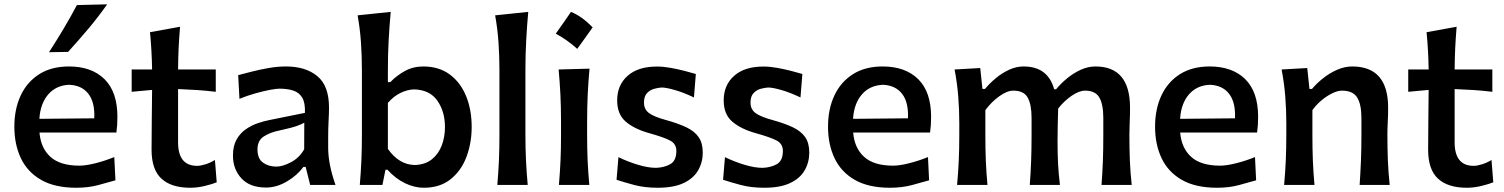

<svg xmlns="http://www.w3.org/2000/svg" viewBox="-20 -862 7009 895"><path d="M335.9 13.2Q235.8 13.2 171.9 -23.4Q107.9 -60.1 77.4 -124.3Q46.9 -188.5 46.9 -271.5Q46.9 -353.5 76.4 -416.7Q106 -480 162.8 -516.1Q219.7 -552.2 301.3 -552.2Q407.2 -552.2 467.3 -492.9Q527.3 -433.6 527.3 -317.4Q527.3 -295.9 526.1 -278.6Q524.9 -261.2 522.5 -244.1H164.1Q169.9 -171.9 215.1 -130.9Q260.3 -89.8 350.1 -89.8Q380.9 -89.8 426 -101.3Q471.2 -112.8 512.7 -129.9L518.1 -21.5Q485.4 -12.2 439 0.5Q392.6 13.2 335.9 13.2ZM419.4 -310.5Q422.9 -384.8 392.1 -424.6Q361.3 -464.4 302.7 -466.8Q241.7 -464.4 204.8 -421.9Q168 -379.4 163.6 -308.1ZM208.5 -618.7Q244.1 -673.8 276.9 -728.8Q309.6 -783.7 338.4 -838.4L479.5 -841.8Q439.5 -784.7 393.1 -729.5Q346.7 -674.3 297.4 -620.1Z M866.7 13.2Q778.8 13.2 732.7 -29.1Q686.5 -71.3 686.5 -164.1Q686.5 -236.3 687.5 -307.1Q688.5 -377.9 689 -442.9L593.8 -434.1V-538.1H689Q687.5 -627 679.2 -711.9L819.3 -737.3Q814.9 -683.6 812.7 -638.4Q810.5 -593.3 810.1 -538.1H985.8V-434.1Q941.9 -439.5 897.5 -442.4Q853 -445.3 810.1 -446.8V-198.7Q810.1 -88.9 898.9 -88.9Q915 -88.9 938.7 -96.4Q962.4 -104 981.9 -116.2L990.2 -12.2Q971.7 -4.4 936.3 4.4Q900.9 13.2 866.7 13.2Z M1220.2 12.2Q1144.5 12.2 1105.2 -30.8Q1065.9 -73.7 1065.9 -136.7Q1065.9 -181.6 1082.5 -211.2Q1099.1 -240.7 1125.2 -259Q1151.4 -277.3 1180.7 -287.4Q1210 -297.4 1234.9 -302.2L1401.4 -335.9Q1403.3 -382.8 1388.7 -407Q1374 -431.2 1346.7 -439.9Q1319.3 -448.7 1282.7 -448.7Q1268.6 -448.7 1238.5 -443.1Q1208.5 -437.5 1170.9 -427Q1133.3 -416.5 1096.2 -401.4L1090.3 -511.7Q1116.2 -518.6 1153.3 -528.1Q1190.4 -537.6 1232.2 -544.9Q1273.9 -552.2 1312.5 -552.2Q1404.8 -552.2 1459.2 -507.1Q1513.7 -461.9 1513.7 -360.8Q1513.7 -335.9 1511.7 -298.6Q1509.8 -261.2 1509.8 -228.5V-172.9Q1509.8 -96.7 1543.9 0H1425.8L1404.8 -84H1394.5Q1364.7 -43.9 1317.1 -15.9Q1269.5 12.2 1220.2 12.2ZM1268.6 -85.4Q1297.4 -85.4 1336.2 -105.7Q1375 -126 1397.9 -166L1398.4 -290Q1386.7 -283.2 1364 -274.9Q1341.3 -266.6 1281.2 -253.4Q1241.2 -245.6 1210.7 -226.6Q1180.2 -207.5 1180.2 -165.5Q1180.2 -122.6 1205.8 -104Q1231.4 -85.4 1268.6 -85.4Z M1955.1 13.2Q1912.1 13.2 1868.2 -7.8Q1824.2 -28.8 1786.1 -70.8H1776.9L1762.7 0H1657.2Q1662.1 -58.6 1664.6 -113.5Q1667 -168.5 1667 -235.4V-534.2Q1667 -601.1 1662.6 -664.6Q1658.2 -728 1647 -790.5L1801.3 -806.6Q1795.4 -741.7 1791.7 -674.3Q1788.1 -606.9 1788.1 -534.2V-479H1799.3Q1828.1 -509.3 1866.9 -530.8Q1905.8 -552.2 1953.1 -552.2Q2025.9 -552.2 2076.2 -515.1Q2126.5 -478 2152.6 -414.3Q2178.7 -350.6 2178.7 -270.5Q2178.7 -195.3 2154.3 -130.6Q2129.9 -65.9 2080.3 -26.4Q2030.8 13.2 1955.1 13.2ZM1912.6 -92.8Q1961.4 -94.2 1992.7 -119.1Q2023.9 -144 2039.1 -183.8Q2054.2 -223.6 2054.2 -269.5Q2054.2 -341.8 2019 -392.3Q1983.9 -442.9 1911.1 -445.3Q1879.9 -444.8 1847.2 -429Q1814.5 -413.1 1788.1 -382.3V-168Q1839.4 -94.7 1912.6 -92.8Z M2298.3 0Q2303.2 -58.6 2305.7 -113.5Q2308.1 -168.5 2308.1 -235.4V-534.2Q2308.1 -601.1 2303.7 -664.6Q2299.3 -728 2288.1 -790.5L2442.4 -806.6Q2436.5 -741.7 2432.9 -674.3Q2429.2 -606.9 2429.2 -534.2V-235.4Q2429.2 -168.5 2431.9 -113.5Q2434.6 -58.6 2439.9 0Z M2641.6 -806.6Q2667.4 -796.4 2692.7 -778.1Q2717.9 -759.9 2742.6 -734.6Q2725.4 -709.9 2707.4 -684.9Q2689.4 -660 2670.7 -634.2Q2625.5 -675.5 2570.7 -705.1Q2589 -730.9 2606.5 -755.8Q2623.9 -780.8 2641.6 -806.6ZM2585.4 0Q2590.3 -58.6 2592.8 -113.5Q2595.2 -168.5 2595.2 -235.4V-289.1Q2595.2 -364.7 2592.3 -422.1Q2589.4 -479.5 2584 -538.1L2728 -542Q2722.7 -482.4 2719.7 -424.3Q2716.8 -366.2 2716.8 -289.1V-235.4Q2716.8 -168.5 2719.2 -113.5Q2721.7 -58.6 2727.1 0Z M3045.9 13.2Q2983.9 13.2 2935.3 0Q2886.7 -13.2 2854 -23.9L2862.8 -129.4Q2907.2 -107.9 2954.3 -93.8Q3001.5 -79.6 3038.6 -79.6Q3076.7 -81.1 3104.7 -96.9Q3132.8 -112.8 3132.8 -158.7Q3132.8 -190.9 3104.7 -206.3Q3076.7 -221.7 3004.9 -241.7Q2937 -260.7 2897 -294.9Q2856.9 -329.1 2856.9 -394Q2856.9 -465.3 2905.5 -508.5Q2954.1 -551.8 3042 -551.8Q3072.3 -551.8 3106.2 -545.7Q3140.1 -539.6 3171.4 -531.5Q3202.6 -523.4 3223.6 -517.1L3214.8 -407.7Q3165.5 -431.2 3125 -442.6Q3084.5 -454.1 3064.5 -454.1Q3047.9 -453.1 3028.6 -447.8Q3009.3 -442.4 2995.6 -427.5Q2981.9 -412.6 2981.9 -383.8Q2981.9 -352.5 3004.9 -335.2Q3027.8 -317.9 3085.4 -302.2Q3141.6 -286.6 3179.4 -268.6Q3217.3 -250.5 3236.6 -222.9Q3255.9 -195.3 3255.9 -150.9Q3255.9 -105 3234.1 -67.6Q3212.4 -30.3 3166.3 -8.5Q3120.1 13.2 3045.9 13.2Z M3542.5 13.2Q3480.5 13.2 3431.9 0Q3383.3 -13.2 3350.6 -23.9L3359.4 -129.4Q3403.8 -107.9 3450.9 -93.8Q3498 -79.6 3535.2 -79.6Q3573.2 -81.1 3601.3 -96.9Q3629.4 -112.8 3629.4 -158.7Q3629.4 -190.9 3601.3 -206.3Q3573.2 -221.7 3501.5 -241.7Q3433.6 -260.7 3393.6 -294.9Q3353.5 -329.1 3353.5 -394Q3353.5 -465.3 3402.1 -508.5Q3450.7 -551.8 3538.6 -551.8Q3568.8 -551.8 3602.8 -545.7Q3636.7 -539.6 3668 -531.5Q3699.2 -523.4 3720.2 -517.1L3711.4 -407.7Q3662.1 -431.2 3621.6 -442.6Q3581.1 -454.1 3561 -454.1Q3544.4 -453.1 3525.1 -447.8Q3505.9 -442.4 3492.2 -427.5Q3478.5 -412.6 3478.5 -383.8Q3478.5 -352.5 3501.5 -335.2Q3524.4 -317.9 3582 -302.2Q3638.2 -286.6 3676 -268.6Q3713.9 -250.5 3733.2 -222.9Q3752.4 -195.3 3752.4 -150.9Q3752.4 -105 3730.7 -67.6Q3709 -30.3 3662.8 -8.5Q3616.7 13.2 3542.5 13.2Z M4128.9 13.2Q4028.8 13.2 3964.8 -23.4Q3900.9 -60.1 3870.4 -124.3Q3839.8 -188.5 3839.8 -271.5Q3839.8 -353.5 3869.4 -416.7Q3898.9 -480 3955.8 -516.1Q4012.7 -552.2 4094.2 -552.2Q4200.2 -552.2 4260.3 -492.9Q4320.3 -433.6 4320.3 -317.4Q4320.3 -295.9 4319.1 -278.6Q4317.9 -261.2 4315.4 -244.1H3957Q3962.9 -171.9 4008.1 -130.9Q4053.2 -89.8 4143.1 -89.8Q4173.8 -89.8 4219 -101.3Q4264.2 -112.8 4305.7 -129.9L4311 -21.5Q4278.3 -12.2 4231.9 0.5Q4185.5 13.2 4128.9 13.2ZM4212.4 -310.5Q4215.8 -384.8 4185.1 -424.6Q4154.3 -464.4 4095.7 -466.8Q4034.7 -464.4 3997.8 -421.9Q3960.9 -379.4 3956.5 -308.1Z M5114.7 0Q5119.1 -58.6 5121.1 -112.8Q5123 -167 5123 -229.5V-312Q5123 -375.5 5104.5 -407.5Q5085.9 -439.5 5038.1 -439.5Q5010.3 -439.5 4975.1 -415.3Q4939.9 -391.1 4912.6 -356Q4911.6 -323.2 4910.6 -279.5Q4909.7 -235.8 4909.7 -203.1Q4909.7 -147 4912.1 -98.9Q4914.6 -50.8 4920.9 0H4780.3Q4784.7 -58.6 4786.6 -112.8Q4788.6 -167 4788.6 -229.5V-312Q4788.6 -375.5 4770.3 -407.5Q4752 -439.5 4703.6 -439.5Q4674.3 -439.5 4637.5 -412.8Q4600.6 -386.2 4573.2 -348.6V-229.5Q4573.2 -167 4575.4 -112.8Q4577.6 -58.6 4583 0H4441.4Q4446.8 -58.6 4449.2 -113.5Q4451.7 -168.5 4451.7 -235.4V-289.1Q4451.7 -349.6 4446.8 -412.4Q4441.9 -475.1 4429.7 -538.1L4549.3 -544.9L4559.6 -447.3H4571.3Q4592.3 -472.7 4621.1 -496.8Q4649.9 -521 4683.3 -536.6Q4716.8 -552.2 4751.5 -552.2Q4864.7 -552.2 4894 -445.8H4902.8Q4925.3 -473.1 4954.8 -497.3Q4984.4 -521.5 5018.1 -536.9Q5051.8 -552.2 5086.4 -552.2Q5247.6 -552.2 5247.6 -359.9Q5247.6 -324.7 5246.1 -293Q5244.6 -261.2 5244.6 -235.4Q5244.6 -168.5 5246.8 -113.5Q5249 -58.6 5255.4 0Z M5653.3 13.2Q5553.2 13.2 5489.3 -23.4Q5425.3 -60.1 5394.8 -124.3Q5364.3 -188.5 5364.3 -271.5Q5364.3 -353.5 5393.8 -416.7Q5423.3 -480 5480.2 -516.1Q5537.1 -552.2 5618.7 -552.2Q5724.6 -552.2 5784.7 -492.9Q5844.7 -433.6 5844.7 -317.4Q5844.7 -295.9 5843.5 -278.6Q5842.3 -261.2 5839.8 -244.1H5481.4Q5487.3 -171.9 5532.5 -130.9Q5577.6 -89.8 5667.5 -89.8Q5698.2 -89.8 5743.4 -101.3Q5788.6 -112.8 5830.1 -129.9L5835.4 -21.5Q5802.7 -12.2 5756.3 0.5Q5710 13.2 5653.3 13.2ZM5736.8 -310.5Q5740.2 -384.8 5709.5 -424.6Q5678.7 -464.4 5620.1 -466.8Q5559.1 -464.4 5522.2 -421.9Q5485.4 -379.4 5481 -308.1Z M5965.8 0Q5971.2 -58.6 5973.6 -113.5Q5976.1 -168.5 5976.1 -235.4V-289.1Q5976.1 -349.6 5971.2 -412.4Q5966.3 -475.1 5954.1 -538.1L6073.7 -544.9L6084 -447.3H6095.7Q6116.7 -472.7 6147 -496.8Q6177.2 -521 6212.6 -536.6Q6248 -552.2 6283.2 -552.2Q6450.7 -552.2 6450.7 -359.9Q6450.7 -324.7 6449 -293Q6447.3 -261.2 6447.3 -235.4Q6447.3 -168.5 6449.5 -113.5Q6451.7 -58.6 6458 0H6317.9Q6321.8 -58.6 6324 -112.8Q6326.2 -167 6326.2 -229.5V-312Q6326.2 -375.5 6306.4 -407.5Q6286.6 -439.5 6235.4 -439.5Q6215.8 -439.5 6190.4 -427.2Q6165 -415 6140.4 -394.5Q6115.7 -374 6097.7 -348.6V-229.5Q6097.7 -167 6099.9 -112.8Q6102.1 -58.6 6107.4 0Z M6817.4 13.2Q6729.5 13.2 6683.3 -29.1Q6637.2 -71.3 6637.2 -164.1Q6637.2 -236.3 6638.2 -307.1Q6639.2 -377.9 6639.6 -442.9L6544.4 -434.1V-538.1H6639.6Q6638.2 -627 6629.9 -711.9L6770 -737.3Q6765.6 -683.6 6763.4 -638.4Q6761.2 -593.3 6760.7 -538.1H6936.5V-434.1Q6892.6 -439.5 6848.1 -442.4Q6803.7 -445.3 6760.7 -446.8V-198.7Q6760.7 -88.9 6849.6 -88.9Q6865.7 -88.9 6889.4 -96.4Q6913.1 -104 6932.6 -116.2L6940.9 -12.2Q6922.4 -4.4 6887 4.4Q6851.6 13.2 6817.4 13.2Z"/></svg>

Font: Pinar-DS1-FD SemiBold
Style: Regular
Weight: 600
Designer: Amin Abedi
Version: Version 3.000